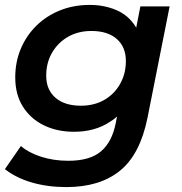

<svg xmlns="http://www.w3.org/2000/svg" viewBox="-25 -560 739 781"><path d="M245 201Q169 201 105 182.5Q41 164 -5 128L60 34Q91 61 142 77.5Q193 94 253 94Q341 94 386 55.5Q431 17 446 -60L451 -86Q438 -74 423 -65Q362 -24 276 -24Q207 -24 153 -50.5Q99 -77 68 -126.5Q37 -176 37 -245Q37 -308 59.5 -361.5Q82 -415 122.5 -455Q163 -495 218.5 -517.5Q274 -540 340 -540Q398 -540 447 -519.5Q496 -499 525 -454Q527 -450 529 -447L546 -534H665L575 -81Q545 68 463 134.5Q381 201 245 201ZM304 -130Q358 -130 399 -153.5Q440 -177 463.5 -218.5Q487 -260 487 -312Q487 -369 450 -401.5Q413 -434 347 -434Q293 -434 252 -410.5Q211 -387 187 -346Q163 -305 163 -252Q163 -195 200.5 -162.5Q238 -130 304 -130Z"/></svg>

Font: Montserrat Thin SemiBold
Style: Italic
Weight: 600
Italic angle: -11.3°
Version: Version 9.000